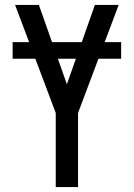

<svg xmlns="http://www.w3.org/2000/svg" viewBox="-20 -755 540 775"><path d="M205 0V-299L41 -735H137L250 -415L363 -735H459L295 -299V0ZM469 -518H31V-585H469Z"/></svg>

Font: Iosevka Fixed Medium
Style: Regular
Weight: 500
Monospace: yes
Designer: Belleve Invis
Foundry: Belleve Invis
Version: Version 32.3.0